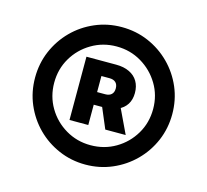

<svg xmlns="http://www.w3.org/2000/svg" viewBox="-87 -836 828 767"><g transform="rotate(15 327.0 -453.0)"><path d="M326.7 -168.9Q268.1 -168.9 216.6 -191.2Q165 -213.4 126.2 -252.4Q87.4 -291.5 65.4 -343Q43.5 -394.5 43.5 -453.1Q43.5 -511.7 65.4 -563.2Q87.4 -614.7 126.2 -653.8Q165 -692.9 216.6 -715.1Q268.1 -737.3 326.7 -737.3Q385.7 -737.3 437.3 -715.1Q488.8 -692.9 527.8 -653.8Q566.9 -614.7 588.9 -563.2Q610.8 -511.7 610.8 -453.1Q610.8 -394.5 588.9 -343Q566.9 -291.5 527.8 -252.4Q488.8 -213.4 437.3 -191.2Q385.7 -168.9 326.7 -168.9ZM326.7 -249Q383.8 -249 430.2 -276.4Q476.6 -303.7 504.2 -350.1Q531.7 -396.5 531.7 -453.1Q531.7 -509.8 503.9 -555.9Q476.1 -602.1 429.7 -629.6Q383.3 -657.2 326.7 -657.2Q270.5 -657.2 223.9 -629.6Q177.2 -602.1 149.9 -555.9Q122.6 -509.8 122.6 -453.1Q122.6 -397 149.9 -350.6Q177.2 -304.2 223.9 -276.6Q270.5 -249 326.7 -249ZM368.2 -324.7 317.9 -443.8H396L452.6 -324.7ZM220.2 -324.7V-586.4H343.3Q375 -586.4 397.9 -575.4Q420.9 -564.5 432.9 -544.2Q444.8 -523.9 444.8 -496.1Q444.8 -468.8 432.4 -449.2Q419.9 -429.7 396.5 -419.2Q373 -408.7 340.3 -408.7H264.2V-460.9H331.5Q348.1 -460.9 357.2 -469.5Q366.2 -478 366.2 -494.1Q366.2 -510.3 357.2 -518.8Q348.1 -527.3 331.5 -527.3H297.9V-324.7Z"/></g></svg>

Font: Inter 20pt Black
Style: Regular
Weight: 900
Version: Version 4.001;git-66647c0bb